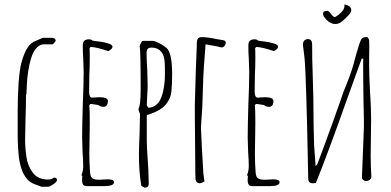

<svg xmlns="http://www.w3.org/2000/svg" viewBox="-20 -839 1788 879"><path d="M146 7Q127 1 113.5 -10Q100 -21 88 -43Q67 -83 63 -158Q61 -192 61 -218V-332Q61 -397 65 -458Q68 -503 74 -534Q80 -565 93 -596Q107 -628 124 -641Q131 -647 151 -655Q164 -660 176 -666H216H219Q220 -665 222 -665L227 -664L231 -661Q234 -658 234 -657Q235 -655 235 -651L222 -636H180Q161 -636 145.5 -617.5Q130 -599 122 -571Q114 -546 109 -512Q104 -478 103 -453Q101 -421 101 -409L99 -404Q99 -348 97 -303L95 -202Q95 -158 101 -121Q106 -81 130 -49Q153 -17 201 -17Q216 -17 226 -26Q241 -26 241 -15Q241 -8 228.5 1.5Q216 11 203 16H170Z M356 -8V-21Q357 -26 357 -33L353 -37Q361 -58 361 -78Q361 -101 358 -144L356 -210Q356 -260 359 -360Q363 -449 363 -511L361 -571Q359 -598 359 -631Q359 -646 366 -652.5Q373 -659 388 -659Q398 -659 404 -653Q406 -652 433 -649Q458 -646 476 -640Q495 -634 495 -625Q495 -615 476 -605Q419 -624 395 -624L390 -618Q391 -609 391 -575Q391 -532 389 -498Q388 -463 388 -420Q388 -392 402 -392L418 -393Q426 -394 435 -394Q474 -394 474 -376Q474 -365 469 -357.5Q464 -350 454 -350Q439 -350 431 -358L399 -363H394L389 -358V-355Q391 -338 391 -276Q391 -237 390 -205L389 -134Q389 -95 392 -54Q393 -31 402 -23.5Q411 -16 435 -16L453 -17Q462 -18 473 -18Q502 -18 502 -5Q502 13 458 13H376Q358 13 356 -8Z M627 12Q616 -51 616 -132Q616 -164 619 -225L621 -318Q614 -332 614 -341Q624 -357 624 -433Q624 -615 619 -627Q628 -652 633 -652H677Q688 -652 708.5 -641.5Q729 -631 743 -619Q768 -596 768 -501Q768 -450 765 -423Q763 -404 758.5 -393Q754 -382 745 -368Q730 -345 694 -328Q679 -320 652 -312V-193Q652 -168 657 -95L659 -63L661 2Q661 20 642 20ZM708 -373Q715 -383 721 -400Q727 -417 729 -433Q735 -462 735 -500V-527Q735 -541 734 -554Q733 -567 730 -579Q726 -592 719.5 -600.5Q713 -609 702 -615Q690 -621 673 -621Q661 -621 656 -615Q651 -609 651 -594Q651 -570 654 -522L656 -450Q656 -424 654 -403L652 -356L659 -346Q688 -346 708 -373Z M894 0Q886 0 880.5 -6Q875 -12 875 -22Q874 -40 874 -77Q872 -231 872 -306V-360Q874 -454 876 -501Q878 -538 880 -608Q881 -618 881 -640Q881 -655 886 -662Q891 -669 903 -669Q931 -669 972 -660L1002 -655Q1009 -654 1012 -649Q1015 -644 1013 -638Q1012 -633 1007.5 -628.5Q1003 -624 998 -622H995Q989 -622 977 -626L921 -636L919 -608Q912 -518 911 -491L906 -346Q904 -308 902 -287Q902 -277 900 -255Q901 -229 904 -166.5Q907 -104 911 -45Q912 -35 916 -8Q913 -7 908.5 -4.5Q904 -2 901 -1Q898 0 894 0Z M1114 -8V-21Q1115 -26 1115 -33L1111 -37Q1119 -58 1119 -78Q1119 -101 1116 -144L1114 -210Q1114 -260 1117 -360Q1121 -449 1121 -511L1119 -571Q1117 -598 1117 -631Q1117 -646 1124 -652.5Q1131 -659 1146 -659Q1156 -659 1162 -653Q1164 -652 1191 -649Q1216 -646 1234 -640Q1253 -634 1253 -625Q1253 -615 1234 -605Q1177 -624 1153 -624L1148 -618Q1149 -609 1149 -575Q1149 -532 1147 -498Q1146 -463 1146 -420Q1146 -392 1160 -392L1176 -393Q1184 -394 1193 -394Q1232 -394 1232 -376Q1232 -365 1227 -357.5Q1222 -350 1212 -350Q1197 -350 1189 -358L1157 -363H1152L1147 -358V-355Q1149 -338 1149 -276Q1149 -237 1148 -205L1147 -134Q1147 -95 1150 -54Q1151 -31 1160 -23.5Q1169 -16 1193 -16L1211 -17Q1220 -18 1231 -18Q1260 -18 1260 -5Q1260 13 1216 13H1134Q1116 13 1114 -8Z M1414 0Q1401 0 1396 -5.5Q1391 -11 1391 -24Q1382 -500 1374 -575Q1371 -594 1367 -632Q1366 -645 1372.5 -652.5Q1379 -660 1390 -660Q1409 -660 1409 -634Q1408 -599 1413 -447Q1415 -391 1415 -342Q1415 -275 1418 -174L1425 -78L1433 -88Q1461 -161 1503 -278Q1545 -395 1553 -420L1566 -452Q1582 -492 1592 -523Q1598 -541 1608 -581Q1616 -610 1624 -634.5Q1632 -659 1638 -664Q1642 -667 1649 -668.5Q1656 -670 1661 -669Q1664 -668 1667 -662.5Q1670 -657 1670 -652Q1671 -635 1670.5 -614.5Q1670 -594 1670 -577V-535Q1670 -496 1674 -418Q1676 -393 1678 -341Q1679 -323 1679 -288Q1679 -234 1678 -208L1677 -127Q1677 -79 1680 -31V-29Q1680 -22 1673.5 -16.5Q1667 -11 1658 -10Q1649 -10 1642.5 -15.5Q1636 -21 1637 -29L1640 -103L1646 -258V-288Q1644 -365 1643 -466.5Q1642 -568 1643 -570L1636 -571L1567 -380Q1477 -126 1426 -1ZM1515 -729Q1494 -729 1474 -749Q1469 -755 1464 -761.5Q1459 -768 1459 -775Q1459 -780 1462 -786Q1476 -790 1478 -790Q1484 -790 1494 -777Q1506 -761 1512 -761Q1517 -761 1531 -772Q1544 -783 1551 -793Q1558 -803 1557 -819Q1588 -812 1588 -793Q1588 -782 1578 -772Q1561 -753 1546 -741Q1531 -729 1515 -729Z"/></svg>

Font: Amatic SC
Style: Regular
Weight: 400
Designer: Multiple Designers
Foundry: Vernon Adams
Version: Version 2.505